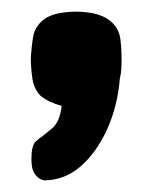

<svg xmlns="http://www.w3.org/2000/svg" viewBox="-20 -175 263 330"><path d="M55 135Q55 135 50 133Q45 131 39.5 123.5Q34 116 34 98Q34 75 41.5 68Q49 61 52 60Q54 58 68.5 46.5Q83 35 86 7Q75 4 65.5 -0.5Q56 -5 49 -11Q38 -23 35.5 -41Q33 -59 33 -75Q34 -94 37 -112Q40 -130 56 -142Q72 -154 109 -155Q154 -155 173 -136Q185 -124 187 -107Q189 -90 189 -72Q189 -64 188.5 -56Q188 -48 186 -40Q182 8 164 47.5Q146 87 118.5 111Q91 135 55 135Z"/></svg>

Font: Fredoka SemiCondensed SemiBold
Style: Regular
Weight: 600
Width: 4
Designer: Ben Nathan
Foundry: Milena B. Brandão, Ben Nathan
Version: Version 2.001